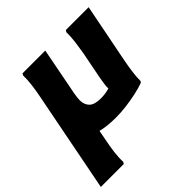

<svg xmlns="http://www.w3.org/2000/svg" viewBox="-226 -708 1102 1102"><g transform="rotate(-45 324.5 -157.5)"><path d="M-25 232 95 -383Q102 -417 107.5 -459Q113 -501 112 -536L118 -547H303L246 -252Q244 -238 242.5 -226.5Q241 -215 241 -206Q241 -169 262.5 -148Q284 -127 335 -127Q352 -127 370 -129.5Q388 -132 405 -137Q405 -155 407.5 -174Q410 -193 414 -214L447 -383Q453 -417 458.5 -459Q464 -501 463 -536L470 -547H655L584 -186Q577 -150 571.5 -110.5Q566 -71 566 -36L559 -28Q529 -17 488 -8Q447 1 403 6.5Q359 12 319 12Q247 12 197 -1L184 68Q177 102 171.5 144Q166 186 168 221L161 232Z"/></g></svg>

Font: Kufam
Style: Bold Italic
Weight: 700
Italic angle: -11°
Designer: Artur Schmal
Foundry: Original Type
Version: Version 1.301; ttfautohint (v1.8.3)